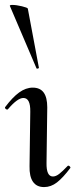

<svg xmlns="http://www.w3.org/2000/svg" viewBox="-23 -751 306 780"><path d="M97 -76 100 -297Q101 -353 72 -353Q48 -353 9 -307Q8 -306 6 -306Q2 -306 -1 -309.5Q-4 -313 -2 -316Q28 -356 55 -375.5Q82 -395 110 -395Q140 -395 154.5 -375Q169 -355 169 -315L166 -89Q165 -34 192 -34Q204 -34 217.5 -44.5Q231 -55 252 -77Q253 -78 255 -78Q258 -78 261 -74.5Q264 -71 263 -69Q233 -29 208.5 -10Q184 9 156 9Q126 9 111 -12.5Q96 -34 97 -76ZM27 -731Q43 -731 66 -725.5Q89 -720 90 -716L135 -476Q136 -474 131 -472.5Q126 -471 125 -474L17 -727Q16 -731 27 -731Z"/></svg>

Font: Cormorant Upright Medium
Style: Regular
Weight: 500
Designer: Christian Thalmann (Catharsis Fonts)
Foundry: Catharsis Fonts
Version: Version 3.302